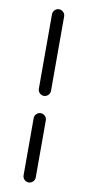

<svg xmlns="http://www.w3.org/2000/svg" viewBox="-88 -804 385 840"><g transform="rotate(10 104.0 -384.5)"><path d="M130.9 -280.8V-26.9Q130.9 -15.9 122.8 -7.9Q114.7 0 103.8 0Q92.8 0 84.8 -7.9Q76.9 -15.9 76.9 -26.9V-280.8Q76.9 -291.7 84.8 -299.7Q92.8 -307.6 103.8 -307.6Q114.7 -307.6 122.8 -299.7Q130.9 -291.7 130.9 -280.8ZM130.9 -742.2V-411.6Q130.9 -400.6 122.8 -392.6Q114.7 -384.5 103.8 -384.5Q92.8 -384.5 84.8 -392.6Q76.9 -400.6 76.9 -411.6V-742.2Q76.9 -753.2 84.8 -761.2Q92.8 -769.3 103.8 -769.3Q114.7 -769.3 122.8 -761.2Q130.9 -753.2 130.9 -742.2Z"/></g></svg>

Font: Tecnico
Style: Fino
Weight: 400
Version: Version 1.3